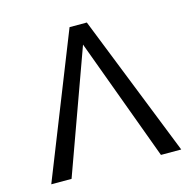

<svg xmlns="http://www.w3.org/2000/svg" viewBox="-98 -758 869 859"><g transform="rotate(-15 336.5 -329.0)"><path d="M638 0H544L335 -567L130 0H36L297 -658H377Z"/></g></svg>

Font: EauTestInfant Medium
Style: Regular
Weight: 500
Designer: Christian Thalmann (Catharsis Fonts)
Version: Version 0.001;PS 000.001;hotconv 1.0.88;makeotf.lib2.5.64775